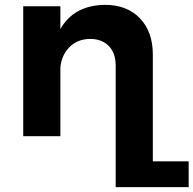

<svg xmlns="http://www.w3.org/2000/svg" viewBox="-20 -564 801 795"><path d="M612.8 104H761.2V210.9H459V-293Q459 -343.8 430.7 -373.3Q402.3 -402.8 353 -402.8Q301.3 -402.3 268.3 -369.6Q235.4 -336.9 230 -285.2V0H76.2V-538.1H230V-443.8Q286.1 -542.5 415 -543.9Q505.9 -543.9 559.3 -488.3Q612.8 -432.6 612.8 -337.9Z"/></svg>

Font: Montserrat arm SemiBold
Style: Regular
Weight: 600
Designer: Julieta Ulanovsky
Foundry: Julieta Ulanovsky
Version: Version 6.000;PS 006.000;hotconv 1.0.88;makeotf.lib2.5.64775